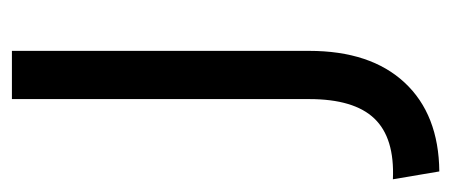

<svg xmlns="http://www.w3.org/2000/svg" viewBox="-254 -278 732 311"><g transform="rotate(-90 111.5 -123.0)"><path d="M-11.2 223.1 -23.9 147.9Q43 150.9 74.5 117.9Q106 85 106 12.2V-469.2H184.1V12.2Q184.1 111.8 132.6 167Q81.1 222.2 -11.2 223.1Z"/></g></svg>

Font: Montserrat-Arabic Light
Style: Regular
Weight: 300
Designer: Mohamed Gaber
Foundry: Kief Type Foundry
Version: Version 5.008;PS 005.008;hotconv 1.0.88;makeotf.lib2.5.64775